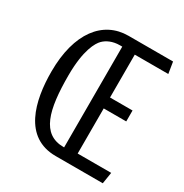

<svg xmlns="http://www.w3.org/2000/svg" viewBox="-168 -863 957 997"><g transform="rotate(30 310.0 -365.0)"><path d="M302.5 0H585L596 -68.5H395V-339H530V-404.5H395V-661.5H596L585 -730H318C166.5 -730 64 -601.5 64 -369C64 -194.5 110 0 302.5 0ZM150.5 -395.5C150.5 -549 188.5 -609.5 208 -629C228 -649 260 -665 304.5 -665H318V-61H314.5C182.5 -61 150.5 -189.5 150.5 -395.5Z"/></g></svg>

Font: Monaspace Argon Light
Style: Regular
Weight: 300
Designer: Riley Cran & the Lettermatic Team
Foundry: Lettermatic
Version: Version 1.000 (Monaspace Argon)